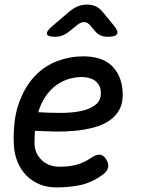

<svg xmlns="http://www.w3.org/2000/svg" viewBox="-20 -805 640 835"><path d="M440 -115Q454 -95 450 -76.5Q446 -58 425 -44Q381 -12 333.5 -1Q286 10 225 10Q185 10 152 -3.5Q119 -17 94.5 -42Q70 -67 56 -101.5Q42 -136 40 -178Q36 -282 61.5 -354.5Q87 -427 130.5 -473Q174 -519 229.5 -539.5Q285 -560 341 -560Q422 -560 464.5 -520.5Q507 -481 513 -412Q517 -365 501.5 -333Q486 -301 456.5 -281Q427 -261 387.5 -250.5Q348 -240 304.5 -236Q261 -232 216.5 -233Q172 -234 132 -236Q131 -224 130.5 -211Q130 -198 130 -184Q130 -159 139 -140Q148 -121 162.5 -107.5Q177 -94 196.5 -87Q216 -80 237 -80Q260 -80 278 -82Q296 -84 312.5 -88.5Q329 -93 344 -100Q359 -107 374 -117Q397 -133 412.5 -132.5Q428 -132 440 -115ZM146 -317Q194 -314 244 -314Q294 -314 334 -322.5Q374 -331 398 -351.5Q422 -372 418 -409Q417 -424 410 -435.5Q403 -447 392.5 -454.5Q382 -462 367 -466Q352 -470 334 -470Q310 -470 282.5 -462.5Q255 -455 229 -437.5Q203 -420 181.5 -390.5Q160 -361 146 -317ZM220 -645Q187 -645 184 -657Q181 -669 208 -692L282 -755Q300 -770 318.5 -777.5Q337 -785 358 -785Q379 -785 396 -777.5Q413 -770 425 -755L476 -693Q496 -669 489 -657Q482 -645 448 -645Q431 -645 417.5 -651Q404 -657 394 -669L372 -695Q360 -709 345.5 -709Q331 -709 314 -695L281 -668Q267 -657 252 -651Q237 -645 220 -645Z"/></svg>

Font: Maple Mono Normal NL
Style: Italic
Weight: 400
Italic angle: -10°
Monospace: yes
Designer: subframe7536
Version: Version 7.000